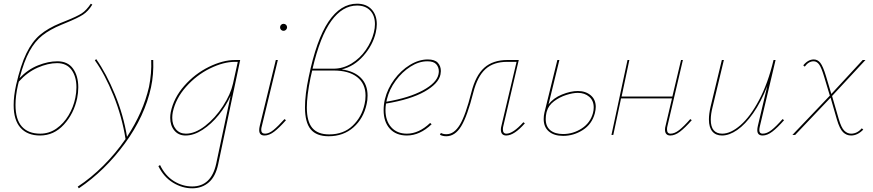

<svg xmlns="http://www.w3.org/2000/svg" viewBox="-20 -731 4730 1040"><path d="M86 -308Q131 -355 186 -377Q241 -399 291 -399Q347 -399 375.5 -359.5Q404 -320 404 -258Q404 -229 398 -199Q380 -115 326 -56Q272 3 197 3Q129 3 91.5 -38.5Q54 -80 54 -162Q54 -211 67 -270Q92 -379 123 -442.5Q154 -506 196.5 -542Q239 -578 307 -606L337 -618Q397 -642 422.5 -658.5Q448 -675 472 -711L480 -706Q458 -670 429.5 -651.5Q401 -633 337 -607L313 -597Q250 -571 209.5 -539Q169 -507 139.5 -453Q110 -399 86 -308ZM82 -289 77 -269Q64 -211 64 -163Q64 -84 98.5 -45.5Q133 -7 198 -7Q246 -7 285.5 -34.5Q325 -62 351.5 -106.5Q378 -151 388 -201Q394 -230 394 -258Q394 -316 367.5 -352.5Q341 -389 289 -389Q240 -389 184 -364.5Q128 -340 82 -289Z M798 -258Q764 -101 656 46.5Q548 194 407 289L401 280Q474 232 540.5 165.5Q607 99 660 22Q641 -99 594.5 -214Q548 -329 494 -404L501 -411Q556 -333 602.5 -220Q649 -107 668 10Q756 -124 787 -260Q802 -334 799 -406H810Q813 -327 798 -258Z M1281 -406 1162 158Q1148 225 1111 257Q1074 289 1021 289Q967 289 917 258.5Q867 228 838 169L847 163Q875 221 922 250Q969 279 1021 279Q1124 279 1151 156L1229 -212Q1204 -157 1164.5 -108Q1125 -59 1077.5 -28Q1030 3 985 3Q947 3 924.5 -24Q902 -51 902 -93Q902 -108 905 -124Q921 -201 978 -266Q1035 -331 1111 -368.5Q1187 -406 1254 -406ZM1242 -278 1268 -396H1253Q1190 -396 1117 -360Q1044 -324 988 -261Q932 -198 916 -124Q913 -108 913 -93Q913 -55 933 -31Q953 -7 987 -7Q1037 -7 1091.5 -49.5Q1146 -92 1187.5 -156Q1229 -220 1242 -278Z M1497 -583Q1497 -591 1502.5 -596.5Q1508 -602 1516 -602Q1524 -602 1529.5 -596.5Q1535 -591 1535 -583Q1535 -576 1529.5 -570Q1524 -564 1516 -564Q1508 -564 1502.5 -569.5Q1497 -575 1497 -583ZM1384 -26Q1384 -36 1387 -49L1474 -406H1485L1398 -47Q1395 -37 1395 -28Q1395 -7 1416 -7Q1437 -7 1461.5 -27Q1486 -47 1521 -86L1529 -80Q1493 -39 1465.5 -18Q1438 3 1413 3Q1384 3 1384 -26Z M1831 -355Q1898 -346 1934.5 -309.5Q1971 -273 1971 -213Q1971 -187 1966 -167Q1949 -89 1894.5 -41Q1840 7 1760 7Q1694 7 1663 -30.5Q1632 -68 1632 -149Q1632 -219 1652 -313Q1694 -517 1759.5 -614Q1825 -711 1914 -711Q1964 -711 1992.5 -680.5Q2021 -650 2021 -600Q2021 -579 2015 -553Q1999 -486 1948.5 -428.5Q1898 -371 1831 -355ZM2005 -555Q2011 -579 2011 -600Q2011 -647 1985 -674Q1959 -701 1914 -701Q1835 -701 1774.5 -617.5Q1714 -534 1673 -359H1787Q1838 -359 1884 -387Q1930 -415 1961.5 -460.5Q1993 -506 2005 -555ZM1960 -213Q1960 -278 1914.5 -313.5Q1869 -349 1787 -349H1671L1662 -310Q1642 -212 1642 -149Q1642 -73 1671.5 -38Q1701 -3 1763 -3Q1841 -3 1890.5 -50.5Q1940 -98 1955 -168Q1960 -188 1960 -213Z M2368 -346Q2368 -340 2366 -328Q2356 -278 2280 -235Q2204 -192 2071 -170Q2068 -152 2068 -135Q2068 -77 2099 -42Q2130 -7 2184 -7Q2249 -7 2310 -65L2318 -58Q2254 3 2184 3Q2125 3 2091.5 -34Q2058 -71 2058 -134Q2058 -165 2065 -194Q2079 -251 2115.5 -300.5Q2152 -350 2200.5 -379.5Q2249 -409 2297 -409Q2335 -409 2351.5 -391Q2368 -373 2368 -346ZM2357 -345Q2357 -367 2343 -383Q2329 -399 2295 -399Q2249 -399 2203.5 -370Q2158 -341 2123.5 -294Q2089 -247 2076 -194L2073 -180Q2196 -201 2270.5 -241.5Q2345 -282 2355 -328Q2357 -338 2357 -345Z M2823 -63Q2765 3 2722 3Q2708 3 2700.5 -5Q2693 -13 2693 -29Q2693 -39 2696 -49L2778 -396H2727Q2653 -396 2609.5 -356.5Q2566 -317 2544 -231Q2511 -101 2478 -47Q2445 7 2397 7Q2378 7 2363 -1L2368 -11Q2380 -4 2398 -4Q2440 -4 2471 -55.5Q2502 -107 2533 -230Q2556 -322 2603 -364Q2650 -406 2729 -406H2790L2706 -47Q2704 -40 2704 -30Q2704 -7 2723 -7Q2759 -7 2815 -69Z M3207 -152Q3207 -137 3202 -117Q3186 -58 3136.5 -26.5Q3087 5 3030 5Q2981 5 2953 -19Q2925 -43 2925 -86Q2925 -104 2929 -121L2999 -406H3010L2951 -165Q2977 -200 3024 -219Q3071 -238 3110 -238Q3152 -238 3179.5 -215Q3207 -192 3207 -152ZM3196 -149Q3196 -186 3171.5 -207Q3147 -228 3110 -228Q3083 -228 3047 -216.5Q3011 -205 2981 -182.5Q2951 -160 2942 -128L2940 -121Q2936 -104 2936 -86Q2936 -46 2961 -25.5Q2986 -5 3030 -5Q3085 -5 3131.5 -35.5Q3178 -66 3192 -119Q3196 -134 3196 -149Z M3727 -80Q3691 -39 3663.5 -18Q3636 3 3611 3Q3597 3 3589.5 -5Q3582 -13 3582 -29Q3582 -39 3585 -49L3620 -198H3344L3302 0H3292L3379 -406H3389L3347 -208H3622L3669 -406H3679L3595 -47Q3593 -40 3593 -30Q3593 -7 3612 -7Q3634 -7 3659 -26.5Q3684 -46 3719 -86Z M4227 -80Q4191 -39 4163.5 -18Q4136 3 4111 3Q4082 3 4082 -26Q4082 -36 4085 -49L4136 -265Q4102 -178 4059.5 -117.5Q4017 -57 3973.5 -27Q3930 3 3891 3Q3857 3 3838.5 -19Q3820 -41 3820 -84Q3820 -114 3829 -153L3890 -406H3901L3840 -152Q3830 -113 3830 -83Q3830 -44 3846 -25.5Q3862 -7 3892 -7Q3938 -7 3991 -53Q4044 -99 4092 -189.5Q4140 -280 4170 -406H4181L4096 -47Q4093 -35 4093 -26Q4093 -7 4111 -7Q4134 -7 4159 -26.5Q4184 -46 4219 -86Z M4648 -36 4656 -29Q4625 3 4590 3Q4565 3 4546.5 -15Q4528 -33 4513 -84L4479 -202L4287 0H4272L4475 -213L4444 -316Q4429 -366 4416.5 -382.5Q4404 -399 4387 -399Q4360 -399 4339 -370L4331 -377Q4357 -409 4388 -409Q4409 -409 4423.5 -390.5Q4438 -372 4454 -319L4483 -222L4653 -406H4668L4487 -211L4523 -87Q4537 -39 4553.5 -23Q4570 -7 4590 -7Q4623 -7 4648 -36Z"/></svg>

Font: Ysabeau Infant Hairline
Style: Italic
Weight: 100
Italic angle: -12°
Designer: Christian Thalmann (Catharsis Fonts)
Version: Version 0.003